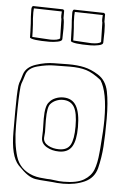

<svg xmlns="http://www.w3.org/2000/svg" viewBox="-55 -805 558 860"><g transform="rotate(5 224.0 -374.5)"><path d="M199 -723Q203 -711 203 -677L202 -629Q202 -620 183 -616Q164 -612 145 -612Q67 -612 57 -623Q57 -644 55 -686Q52 -718 52 -750Q52 -761 58 -765L194 -762L199 -757ZM383 -723Q387 -711 387 -677L386 -629Q386 -620 367 -616Q348 -612 329 -612Q251 -612 241 -623Q241 -644 239 -686Q236 -718 236 -750Q236 -761 242 -765L378 -762L383 -757ZM189 -752 63 -755 62 -737Q62 -709 65 -682Q67 -646 67 -627L97 -625Q145 -622 149 -622Q182 -622 192 -631Q192 -660 191 -675L190 -718Q188 -723 188 -734Q188 -746 189 -752ZM373 -752 247 -755 246 -737Q246 -709 249 -682Q251 -646 251 -627L281 -625Q329 -622 333 -622Q366 -622 376 -631Q376 -660 375 -675L374 -718Q372 -723 372 -734Q372 -746 373 -752ZM239 -519Q280 -519 311 -512Q342 -505 374 -485Q411 -462 421 -413Q431 -364 431 -291Q431 -215 427.5 -165.5Q424 -116 412 -67Q400 -22 358 -3Q316 16 262 16Q246 16 234.5 15Q223 14 216 13L189 11Q153 9 136 6Q119 3 101 -9Q83 -21 57 -48Q20 -87 20 -196V-290Q20 -366 24 -403Q25 -414 33 -434L40 -457Q51 -490 94 -504Q137 -518 174 -518ZM29 -257V-226Q29 -144 46.5 -87Q64 -30 124 -9Q139 -4 155.5 -2Q172 0 188 1Q194 1 203 1.5Q212 2 224 4Q241 7 263 7Q323 7 354 -11.5Q385 -30 396.5 -59.5Q408 -89 412 -136L414 -157Q421 -241 421 -286Q421 -410 388 -461Q350 -491 320.5 -500Q291 -509 247 -509L175 -508Q144 -508 101.5 -497Q59 -486 50 -454L43 -432Q35 -412 34 -401Q29 -354 29 -257ZM306 -242Q306 -182 288.5 -154Q271 -126 231 -126Q199 -126 174.5 -140.5Q150 -155 150 -181L151 -212L150 -267Q150 -325 167 -342Q177 -355 194 -362Q211 -369 229 -369Q269 -369 287.5 -338Q306 -307 306 -242ZM161 -207Q161 -201 160 -194.5Q159 -188 159 -181Q159 -160 180.5 -148Q202 -136 230 -136Q267 -136 281 -161.5Q295 -187 295 -244Q295 -306 279 -332Q263 -358 228 -358Q213 -358 198.5 -352Q184 -346 174 -335Q160 -321 160 -261Z"/></g></svg>

Font: Londrina Outline
Style: Regular
Weight: 400
Designer: Marcelo Magalhaes
Foundry: Marcelo Magalhães
Version: Version 1.002